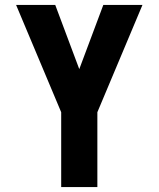

<svg xmlns="http://www.w3.org/2000/svg" viewBox="-20 -755 640 775"><path d="M227 0V-302L45 -735H203L300 -476L397 -735H555L373 -302V0Z"/></svg>

Font: Iosevka SS04 Heavy Extended
Style: Regular
Weight: 900
Width: 7
Monospace: yes
Designer: Belleve Invis
Foundry: Belleve Invis
Version: Version 19.0.0; ttfautohint (v1.8.4)